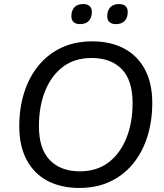

<svg xmlns="http://www.w3.org/2000/svg" viewBox="-20 -918 811 947"><path d="M371 9Q281 9 214.5 -26Q148 -61 111.5 -129.5Q75 -198 75 -295Q75 -384 99 -460.5Q123 -537 169.5 -594Q216 -651 282.5 -682.5Q349 -714 435 -714Q525 -714 591.5 -679Q658 -644 694.5 -576Q731 -508 731 -411Q731 -321 707 -244.5Q683 -168 636.5 -111Q590 -54 523.5 -22.5Q457 9 371 9ZM373 -73Q458 -73 515.5 -117Q573 -161 603.5 -237Q634 -313 634 -410Q634 -522 580.5 -577Q527 -632 432 -632Q348 -632 290.5 -588.5Q233 -545 202.5 -469Q172 -393 172 -296Q172 -183 226 -128Q280 -73 373 -73ZM552 -799Q531 -799 520 -809Q509 -819 509 -838Q509 -866 524 -882Q539 -898 567 -898Q588 -898 599 -888Q610 -878 610 -859Q610 -831 595 -815Q580 -799 552 -799ZM375 -799Q354 -799 343 -809Q332 -819 332 -838Q332 -866 347 -882Q362 -898 390 -898Q411 -898 422 -888Q433 -878 433 -859Q433 -831 418 -815Q403 -799 375 -799Z"/></svg>

Font: Nunito ExtraLight Medium
Style: Italic
Weight: 500
Italic angle: -9°
Version: Version 3.602